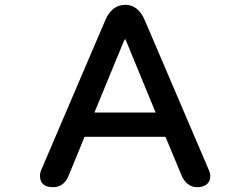

<svg xmlns="http://www.w3.org/2000/svg" viewBox="-20 -749 1040 797"><path d="M146 -19Q146 -34 154 -50L417 -665Q430 -696 451 -712.5Q472 -729 500 -729Q527 -729 547.5 -712.5Q568 -696 581 -665L844 -50Q853 -31 853 -19Q853 4 838.5 16Q824 28 797 28Q777 28 760.5 15.5Q744 3 734 -20L667 -181H331L265 -20Q256 3 239.5 15.5Q223 28 201 28Q146 28 146 -19ZM626 -282 504 -578Q502 -583 501.5 -584.5Q501 -586 499 -586Q498 -586 494 -578L372 -282Z"/></svg>

Font: 寒蝉全圆体 Bold
Style: Regular
Weight: 700
Designer: Warren2060
      Designed by Motoya company      

      [Varela Round]
      Joe Prince(Latin component); Avraham Cornf
Foundry: ChillType
Version: Version 3.200